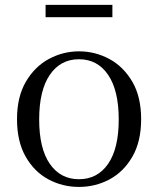

<svg xmlns="http://www.w3.org/2000/svg" viewBox="-20 -737 636 772"><path d="M297.5 14.6Q231.2 14.6 174.4 -15.9Q117.6 -46.5 83 -107.4Q48.4 -168.3 48.4 -257.8Q48.4 -347.6 84.1 -408.5Q119.7 -469.3 176.7 -500Q233.7 -530.6 297.5 -530.6Q362.2 -530.6 419.2 -500.1Q476.2 -469.5 511.9 -408.7Q547.5 -347.8 547.5 -257.8Q547.5 -168 512.4 -107.2Q477.3 -46.3 420.5 -15.8Q363.7 14.6 297.5 14.6ZM297.5 -16.4Q372 -16.4 414.7 -78.2Q457.4 -140.1 457.4 -256.6Q457.4 -373.4 414.7 -436.1Q372 -498.8 297.5 -498.8Q223.1 -498.8 180.3 -436.1Q137.5 -373.4 137.5 -256.6Q137.5 -140.1 180.3 -78.2Q223.1 -16.4 297.5 -16.4ZM163.3 -667.8V-717.3H431.9V-667.8Z"/></svg>

Font: Noto Serif KR ExtraLight
Style: Regular
Weight: 200
Designer: Ryoko NISHIZUKA 西塚涼子 (kana & ideographs); Frank Grießhammer (Latin, Greek & Cyrillic); Wenlong ZHANG 张文龙 (bopomofo); San
Foundry: Adobe
Version: Version 2.002-H1;hotconv 1.1.0;makeotfexe 2.6.0